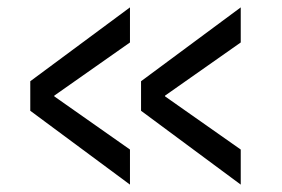

<svg xmlns="http://www.w3.org/2000/svg" viewBox="-20 -550 764 520"><path d="M632 -435 427 -291V-289L632 -145V-50L362 -250V-330L632 -530ZM332 -435 127 -291V-289L332 -145V-50L62 -250V-330L332 -530Z"/></svg>

Font: Mplus 1p Medium
Style: Regular
Weight: 500
Version: Version 1.061